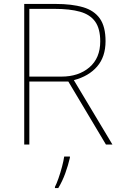

<svg xmlns="http://www.w3.org/2000/svg" viewBox="-20 -734 617 975"><path d="M262 -714Q345 -714 401.5 -697.5Q458 -681 487 -640Q516 -599 516 -525Q516 -446 473.5 -396.5Q431 -347 355 -327L551 0H518L327 -320H129V0H103V-714ZM257 -689H129V-345H292Q379 -345 434 -392Q489 -439 489 -524Q489 -588 463.5 -624Q438 -660 386.5 -674.5Q335 -689 257 -689ZM335 67Q326 106 311.5 146Q297 186 276 221H259V215Q267 200 277 171.5Q287 143 295 112.5Q303 82 306 61H335Z"/></svg>

Font: Noto Sans Gujarati Thin
Style: Regular
Weight: 100
Designer: Jelle Bosma - Monotype Design Team, Universal Thirst
Foundry: Monotype Imaging Inc.
Version: Version 2.106; ttfautohint (v1.8.4.7-5d5b)